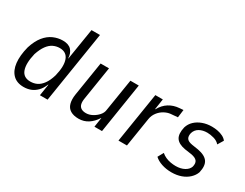

<svg xmlns="http://www.w3.org/2000/svg" viewBox="-75 -1171 2099 1647"><g transform="rotate(30 974.0 -348.0)"><path d="M201 9Q133 9 94 -30.5Q55 -70 47 -139.5Q39 -209 63 -303Q86 -376 122 -420.5Q158 -465 203.5 -485Q249 -505 296 -505Q354 -505 381.5 -475Q409 -445 411 -395H413L463 -705H547L435 0H359L377 -114H374Q357 -70 329.5 -42.5Q302 -15 270 -3Q238 9 201 9ZM228 -60Q264 -60 293.5 -74.5Q323 -89 348 -123Q373 -157 390 -214Q416 -318 394.5 -377Q373 -436 305 -436Q272 -436 241.5 -421.5Q211 -407 186 -373Q161 -339 142 -282Q117 -177 138 -118.5Q159 -60 228 -60Z M746 9Q696 9 664.5 -10Q633 -29 622.5 -67Q612 -105 620 -157L674 -496H757L705 -168Q699 -132 705 -109.5Q711 -87 729 -75.5Q747 -64 777 -64Q808 -64 839 -80.5Q870 -97 892.5 -122.5Q915 -148 918 -178L969 -496H1052L974 0H899L913 -93H911Q880 -44 838.5 -17.5Q797 9 746 9Z M1137 0 1216 -496H1290L1274 -391H1277Q1306 -444 1350.5 -471.5Q1395 -499 1451 -503L1489 -506L1479 -428L1410 -422Q1380 -419 1349 -402Q1318 -385 1295.5 -355.5Q1273 -326 1267 -289L1221 0Z M1665 9Q1613 9 1568 -6Q1523 -21 1496 -47L1527 -103Q1546 -86 1570 -75.5Q1594 -65 1620 -60.5Q1646 -56 1670 -56Q1720 -56 1755.5 -75.5Q1791 -95 1801 -126Q1810 -163 1795 -183Q1780 -203 1738 -211L1669 -221Q1601 -233 1576.5 -270.5Q1552 -308 1569 -380Q1581 -419 1610 -446.5Q1639 -474 1681 -489.5Q1723 -505 1773 -505Q1802 -505 1830.5 -499.5Q1859 -494 1883 -482Q1907 -470 1921 -451L1887 -395Q1866 -420 1830 -430Q1794 -440 1764 -440Q1719 -440 1686.5 -421.5Q1654 -403 1643 -366Q1635 -332 1648 -312Q1661 -292 1702 -285L1766 -275Q1840 -261 1866 -222.5Q1892 -184 1875 -112Q1863 -78 1833.5 -50Q1804 -22 1761 -6.5Q1718 9 1665 9Z"/></g></svg>

Font: Nunito Sans 7pt Condensed
Style: Italic
Weight: 400
Width: 3
Italic angle: -9°
Designer: Vernon Adams
Foundry: Vernon Adams
Version: Version 3.101;gftools[0.9.27]